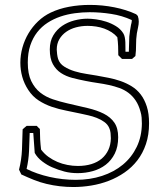

<svg xmlns="http://www.w3.org/2000/svg" viewBox="-20 -730 665 783"><path d="M518.6 -489.7H477.5L462.4 -504.9Q462.4 -523.4 461.7 -541.7Q460.9 -560.1 458.5 -578.1Q448.7 -589.8 435.1 -598.6Q421.4 -607.4 405.5 -613.3Q389.6 -619.1 372.1 -621.8Q354.5 -624.5 337.4 -624.5Q312.5 -624.5 289.8 -618.4Q267.1 -612.3 249.8 -600.1Q232.4 -587.9 221.9 -569.8Q211.4 -551.8 211.4 -527.8Q211.4 -521 212.9 -509.5Q214.4 -498 216.8 -490.2Q223.1 -470.2 242.2 -458.3Q261.2 -446.3 284.9 -439.2Q308.6 -432.1 332.8 -428.5Q356.9 -424.8 373.5 -421.9Q397.5 -417.5 422.9 -412.6Q448.2 -407.7 471.9 -399.4Q495.6 -391.1 516.8 -378.2Q538.1 -365.2 553.7 -345Q569.3 -324.7 578.6 -295.9Q587.9 -267.1 587.9 -227.1Q587.9 -180.2 575.2 -142.6Q562.5 -105 540.3 -76.2Q518.1 -47.4 488 -26.6Q458 -5.9 423.8 7.3Q389.6 20.5 352.5 26.6Q315.4 32.7 279.3 32.7Q223.1 32.7 169.9 20Q143.1 13.7 117.7 3.4Q92.3 -6.8 66.9 -18.6Q64.5 -23.4 62.3 -28.3Q60.1 -33.2 57.6 -38.1Q67.9 -78.6 69.6 -119.9Q71.3 -161.1 72.3 -202.6Q76.2 -206.5 80.3 -209.7Q84.5 -212.9 88.9 -216.8H129.9Q135.7 -210 142.6 -204.1Q142.6 -182.6 143.8 -161.9Q145 -141.1 147.5 -120.1Q160.2 -103 177.2 -90.6Q194.3 -78.1 213.9 -69.8Q233.4 -61.5 254.9 -57.4Q276.4 -53.2 297.4 -53.2Q328.1 -53.2 352.8 -60.8Q377.4 -68.4 394.8 -83Q412.1 -97.7 421.9 -118.7Q431.6 -139.6 432.1 -166Q432.1 -176.8 430.9 -187.7Q429.7 -198.7 425.3 -208.5Q418.9 -223.1 405 -232.9Q391.1 -242.7 374.3 -249.3Q357.4 -255.9 339.8 -259.8Q322.3 -263.7 309.1 -266.6Q280.8 -272.9 250.2 -278.8Q219.7 -284.7 191.2 -294.4Q162.6 -304.2 137.7 -320.3Q112.8 -336.4 95.2 -363.3Q78.6 -388.7 70.8 -416.7Q63 -444.8 63 -474.1Q63 -505.4 71.5 -536.1Q80.1 -566.9 96.2 -594Q112.3 -621.1 135.3 -643.1Q158.2 -665 187 -678.7Q220.7 -694.8 261.7 -702.4Q302.7 -710 346.2 -710Q397.5 -710 446.5 -700.2Q495.6 -690.4 535.2 -671.9L542 -665Q545.9 -653.8 545.9 -642.1Q545.9 -630.9 543.2 -619.4Q540.5 -607.9 538.1 -593.8Q534.7 -570.3 534.9 -547.4Q535.2 -524.4 532.2 -501.5ZM507.3 -581.1Q508.3 -592.8 510.3 -605Q512.2 -617.2 514.2 -628.4Q515.1 -632.8 516.4 -637.2Q517.6 -641.6 517.6 -646Q517.6 -647 517.3 -647.2Q517.1 -647.5 517.1 -648.4Q477.5 -666.5 433.1 -673.3Q388.7 -680.2 345.7 -680.2Q315.4 -680.2 284.9 -676Q254.4 -671.9 226.3 -662.4Q198.2 -652.8 174.1 -637.2Q149.9 -621.6 131.8 -598.6Q113.8 -575.7 103.5 -544.9Q93.3 -514.2 93.3 -474.6Q93.3 -428.7 107.4 -399.4Q121.6 -370.1 144.3 -352.3Q167 -334.5 195.8 -325Q224.6 -315.4 254.4 -308.6Q299.3 -298.3 337.4 -289.3Q375.5 -280.3 403.1 -266.4Q430.7 -252.4 446.3 -230Q461.9 -207.5 461.9 -170.4Q461.9 -131.3 448 -103.5Q434.1 -75.7 411.1 -58.1Q388.2 -40.5 358.4 -32.2Q328.6 -23.9 296.9 -23.9Q268.1 -23.9 243.2 -30.3Q218.3 -36.6 192.4 -47.9Q172.9 -56.2 152.6 -71.5Q132.3 -86.9 121.6 -106.4L115.7 -187.5H101.1Q100.1 -150.9 98.4 -113.8Q96.7 -76.7 88.4 -41Q129.4 -20.5 182.1 -8.5Q234.9 3.4 289.1 3.4Q347.2 3.4 396.2 -12.7Q445.3 -28.8 481.2 -58.6Q517.1 -88.4 537.6 -130.9Q558.1 -173.3 558.6 -226.1Q558.6 -238.3 557.6 -250.5Q556.6 -262.7 553.2 -273.9Q545.9 -301.3 533.2 -320.1Q520.5 -338.9 503.9 -351.3Q487.3 -363.8 467 -371.1Q446.8 -378.4 424.3 -383.3Q401.9 -388.2 377.9 -391.6Q354 -395 329.6 -399.9Q301.8 -405.3 275.4 -412.1Q249 -418.9 228.5 -432.4Q208 -445.8 195.6 -468.5Q183.1 -491.2 183.1 -528.3Q183.1 -562 197.3 -585.7Q211.4 -609.4 233.6 -624.5Q255.9 -639.6 283.2 -646.7Q310.5 -653.8 336.9 -653.8Q351.6 -653.8 371.8 -651.1Q392.1 -648.4 413.1 -641.6Q434.1 -634.8 452.6 -623.5Q471.2 -612.3 482.4 -594.7Q486.8 -587.9 488.8 -578.1Q490.7 -568.4 491.2 -557.9Q491.7 -547.4 491.5 -537.1Q491.2 -526.9 491.7 -519H505.4Z"/></svg>

Font: XB Kayhan Pook
Style: Regular
Weight: 700
Designer: Behnam
Foundry: Irmug
Version: Version 7.300 2009